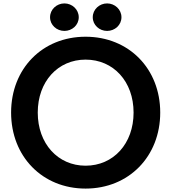

<svg xmlns="http://www.w3.org/2000/svg" viewBox="-20 -1031 1004 1124"><path d="M691 -930C691 -976 652 -1011 607 -1011C562 -1011 523 -976 523 -930C523 -884 562 -850 607 -850C652 -850 691 -884 691 -930ZM441 -930C441 -976 402 -1011 357 -1011C312 -1011 273 -976 273 -930C273 -884 312 -850 357 -850C402 -850 441 -884 441 -930ZM481 73C734 73 918 -115 918 -372C918 -629 734 -816 481 -816C228 -816 45 -629 45 -372C45 -115 228 73 481 73ZM481 -61C319 -61 201 -190 201 -372C201 -554 319 -682 481 -682C644 -682 762 -554 762 -372C762 -190 644 -61 481 -61Z"/></svg>

Font: LINE Seed JP_OTF Bold
Style: Regular
Weight: 700
Designer: LINE & Fontrix & Fontworks
Version: Version 1.009